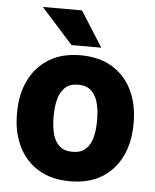

<svg xmlns="http://www.w3.org/2000/svg" viewBox="-53 -777 670 832"><g transform="rotate(5 282.0 -361.0)"><path d="M28.3 -268.6Q28.3 -346.2 57.6 -407Q86.9 -467.8 143.3 -502.9Q199.7 -538.1 281.2 -538.1Q363.8 -538.1 420.4 -502.9Q477.1 -467.8 506.1 -407Q535.2 -346.2 535.2 -268.6V-259.3Q535.2 -182.1 506.1 -121.1Q477.1 -60.1 420.7 -25.1Q364.3 9.8 282.2 9.8Q200.2 9.8 143.6 -25.1Q86.9 -60.1 57.6 -121.1Q28.3 -182.1 28.3 -259.3ZM187.5 -259.3Q187.5 -219.7 196 -187.5Q204.6 -155.3 225.3 -136.7Q246.1 -118.2 282.2 -118.2Q317.9 -118.2 338.6 -136.7Q359.4 -155.3 367.9 -187.5Q376.5 -219.7 376.5 -259.3V-268.6Q376.5 -307.1 367.9 -339.4Q359.4 -371.6 338.6 -390.9Q317.9 -410.2 281.2 -410.2Q245.6 -410.2 225.1 -390.9Q204.6 -371.6 196 -339.4Q187.5 -307.1 187.5 -268.6ZM367.2 -578.6H237.8L99.6 -732.4H270Z"/></g></svg>

Font: Heebo ExtraBold
Style: Regular
Weight: 800
Designer: Oded Ezer
Foundry: Ezer Type House
Version: Version 3.100